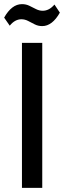

<svg xmlns="http://www.w3.org/2000/svg" viewBox="-38 -907 309 927"><path d="M166 -700V0H68V-700ZM-18 -822Q0 -854 21.5 -870.5Q43 -887 68 -887Q88 -887 104 -879Q120 -871 136 -863Q152 -855 168 -855Q183 -855 197 -862Q211 -869 225 -885L251 -846Q233 -814 211.5 -797.5Q190 -781 166 -781Q146 -781 129.5 -789.5Q113 -798 97.5 -806Q82 -814 65 -814Q50 -814 36 -806.5Q22 -799 9 -783Z"/></svg>

Font: Pathway Extreme Condensed Medium
Style: Regular
Weight: 500
Width: 3
Version: Version 1.001;gftools[0.9.26]